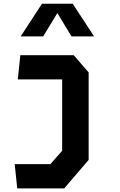

<svg xmlns="http://www.w3.org/2000/svg" viewBox="-20 -838 660 1058"><path d="M75 200H334L468.5 43V-439L386 -534H92L78 -400.5H322.5V-7L257.5 66.5H61ZM94 -637.5H218L296 -766L374 -637.5H498.5L380.5 -817.5H211.5Z"/></svg>

Font: Monaspace Krypton
Style: Bold
Weight: 700
Designer: Riley Cran & the Lettermatic Team
Foundry: Lettermatic
Version: Version 1.200 (Monaspace Krypton)